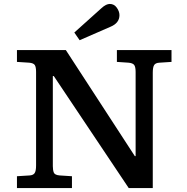

<svg xmlns="http://www.w3.org/2000/svg" viewBox="-20 -954 950 974"><path d="M66 0V-60L130 -64Q148 -65 155.5 -75.5Q163 -86 163 -115V-589Q163 -614 156.5 -624Q150 -634 128 -636L66 -640V-700H314L664 -162H668V-589Q668 -614 661 -624Q654 -634 632 -636L573 -640V-700H850V-640L789 -636Q769 -635 762 -624Q755 -613 755 -585V0H633L253 -568H248V-111Q248 -91 253 -78.5Q258 -66 283 -64L345 -60V0ZM384 -750 357 -789 494 -912Q507 -924 517.5 -929Q528 -934 537 -934Q559 -934 572.5 -915Q586 -896 586 -877Q586 -837 540 -818Z"/></svg>

Font: Literata 7pt Medium
Style: Regular
Weight: 500
Designer: Latin by Veronika Burian and Jose Scaglione. Greek by Irene Vlachou. Cyrillic by Vera Evstafieva.
Foundry: TypeTogether
Version: Version 3.002